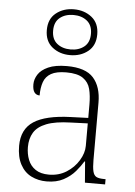

<svg xmlns="http://www.w3.org/2000/svg" viewBox="-57 -857 640 910"><g transform="rotate(5 263.5 -402.0)"><path d="M199 10Q159 10 126 -6.5Q93 -23 74 -58.5Q55 -94 55 -147Q55 -226 111.5 -263Q168 -300 287 -304L370 -307V-371Q370 -413 362 -444.5Q354 -476 327.5 -494.5Q301 -513 248 -513Q201 -513 175.5 -498.5Q150 -484 140.5 -457Q131 -430 131 -393Q115 -393 106 -405Q97 -417 97 -443Q97 -467 111.5 -490Q126 -513 159.5 -528Q193 -543 248 -543Q337 -543 374.5 -501Q412 -459 412 -383V-111Q412 -76 416.5 -57Q421 -38 433 -31.5Q445 -25 471 -25H477V0H381L373 -100H370Q357 -78 335 -52Q313 -26 279.5 -8Q246 10 199 10ZM207 -23Q254 -23 290.5 -46Q327 -69 348.5 -104.5Q370 -140 370 -174V-281L289 -278Q216 -276 174 -259.5Q132 -243 114.5 -214Q97 -185 97 -145Q97 -112 108 -84Q119 -56 143.5 -39.5Q168 -23 207 -23ZM258 -596Q208 -596 173 -624Q138 -652 138 -705Q138 -758 173 -786Q208 -814 258 -814Q308 -814 343 -786Q378 -758 378 -705Q378 -652 343 -624Q308 -596 258 -596ZM258 -623Q297 -623 322.5 -643.5Q348 -664 348 -705Q348 -746 322.5 -766.5Q297 -787 258 -787Q219 -787 193.5 -766.5Q168 -746 168 -705Q168 -664 193.5 -643.5Q219 -623 258 -623Z"/></g></svg>

Font: Noto Serif Gujarati ExtraLight
Style: Regular
Weight: 250
Version: Version 2.102